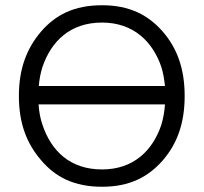

<svg xmlns="http://www.w3.org/2000/svg" viewBox="-20 -706 776 732"><path d="M369 6C474 6 545 -31 601 -95C656 -159 684 -237 684 -340C684 -443 656 -521 601 -585C545 -649 474 -686 369 -686C262 -686 191 -649 136 -585C81 -520 52 -443 52 -340C52 -237 81 -160 136 -96C191 -31 262 6 369 6ZM128 -378C130 -405 135 -429 142 -451C175 -548 247 -620 369 -620C488 -620 562 -548 595 -451C602 -429 606 -405 609 -378ZM369 -60C247 -60 175 -131 142 -230C134 -253 129 -279 127 -308H609C607 -279 602 -253 595 -230C562 -131 488 -60 369 -60Z"/></svg>

Font: Montserrat Z
Style: Regular
Weight: 400
Designer: Julieta Ulanovsky
Foundry: Julieta Ulanovsky
Version: Version 8.000